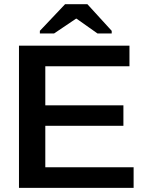

<svg xmlns="http://www.w3.org/2000/svg" viewBox="-20 -909 707 929"><path d="M626.5 -99.6V0H71.8V-688H606.4V-588.4H199.2V-399.4H577.1V-300.3H199.2V-99.6ZM172.9 -747.1V-759.8L294.9 -888.7H402.8L520.5 -759.8V-747.1H451.7L350.1 -818.8H348.1L241.7 -747.1Z"/></svg>

Font: Arimo SemiBold
Style: Regular
Weight: 600
Designer: Steve Matteson
Foundry: Monotype Imaging Inc.
Version: Version 1.33